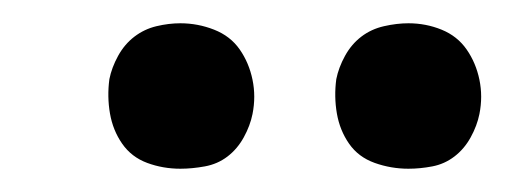

<svg xmlns="http://www.w3.org/2000/svg" viewBox="-20 -753 434 165"><path d="M331 -608Q316 -608 302 -613Q288 -618 280 -629.5Q272 -641 269.5 -655.5Q267 -670 269 -685Q271 -695 276.5 -705Q282 -715 290.5 -721.5Q299 -728 310 -730.5Q321 -733 331 -733Q346 -733 359.5 -727.5Q373 -722 381 -710.5Q389 -699 392 -684.5Q395 -670 392 -655Q390 -645 384.5 -635Q379 -625 370.5 -618.5Q362 -612 351.5 -610Q341 -608 331 -608ZM135 -608Q120 -608 106.5 -613Q93 -618 85 -629.5Q77 -641 74.5 -655.5Q72 -670 74 -685Q76 -695 81.5 -705Q87 -715 95.5 -721.5Q104 -728 114.5 -730.5Q125 -733 135 -733Q150 -733 164 -727.5Q178 -722 186 -710.5Q194 -699 197 -684.5Q200 -670 197 -655Q195 -645 189.5 -635Q184 -625 175.5 -618.5Q167 -612 156 -610Q145 -608 135 -608Z"/></svg>

Font: Iosevka QP
Style: Italic
Weight: 400
Italic angle: -9°
Designer: Belleve Invis
Foundry: Belleve Invis
Version: Version 20.0.0; ttfautohint (v1.8.4)